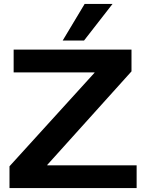

<svg xmlns="http://www.w3.org/2000/svg" viewBox="-20 -951 736 971"><path d="M28 0V-110L458 -583V-585H49V-700H645V-590L219 -117V-115H671V0ZM297 -746 408 -931H549L405 -746Z"/></svg>

Font: Georama SemiExpanded SemiBold
Style: Regular
Weight: 600
Width: 6
Designer: Jean-Baptiste Levee
Foundry: Production Type
Version: Version 1.001